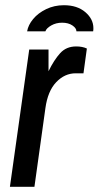

<svg xmlns="http://www.w3.org/2000/svg" viewBox="-20 -716 378 736"><path d="M92 -526H166V-443Q187 -486 210.5 -512Q234 -538 272 -538Q296 -538 313 -530L300 -435H270Q228 -435 195.5 -401Q163 -367 154 -301L112 0H18ZM225 -696Q276 -696 307 -669.5Q338 -643 338 -608Q338 -600 337 -596H273Q273 -608 257.5 -618.5Q242 -629 218 -629Q195 -629 176.5 -618.5Q158 -608 154 -596H84Q88 -620 107 -643Q126 -666 157 -681Q188 -696 225 -696Z"/></svg>

Font: Archivo Narrow Medium
Style: Italic
Weight: 500
Italic angle: -8°
Designer: Hector Gatti
Foundry: Omnibus-Type
Version: Version 2.001